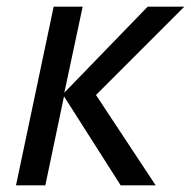

<svg xmlns="http://www.w3.org/2000/svg" viewBox="-20 -556 573 576"><path d="M28 0 141 -536H228L173 -278L423 -536H533L268 -271L447 0H342L172 -267L116 0Z"/></svg>

Font: Noto Sans IKEA
Style: Italic
Weight: 400
Italic angle: -12°
Designer: Monotype Design Team
Foundry: Monotype Imaging Inc.
Version: Version 2.001